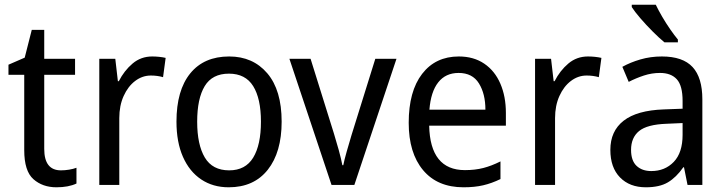

<svg xmlns="http://www.w3.org/2000/svg" viewBox="-20 -786 3080 816"><path d="M239 -62Q256 -62 274 -65Q292 -68 305 -73V-6Q271 10 220 10Q161 10 122 -24.5Q83 -59 83 -148V-468H16V-511L85 -541L115 -659H168V-536H299V-468H168V-153Q168 -62 239 -62Z M627 -546Q641 -546 656 -544.5Q671 -543 684 -540L673 -458Q649 -465 621 -465Q585 -465 554.5 -442Q524 -419 505.5 -378Q487 -337 487 -284V0H402V-536H470L481 -441H485Q508 -486 543.5 -516Q579 -546 627 -546Z M1177 -269Q1177 -139 1118 -64.5Q1059 10 952 10Q885 10 835 -23.5Q785 -57 757.5 -119.5Q730 -182 730 -269Q730 -402 788.5 -474Q847 -546 954 -546Q1055 -546 1116 -474.5Q1177 -403 1177 -269ZM818 -269Q818 -171 850.5 -116.5Q883 -62 954 -62Q1023 -62 1056 -116Q1089 -170 1089 -269Q1089 -367 1056 -420Q1023 -473 953 -473Q882 -473 850 -420Q818 -367 818 -269Z M1389 0 1210 -536H1300L1399 -219Q1409 -187 1419.5 -149Q1430 -111 1435 -84H1439Q1443 -105 1453.5 -142Q1464 -179 1474 -212L1575 -536H1665L1486 0Z M1930 -546Q1993 -546 2038 -515.5Q2083 -485 2106.5 -430.5Q2130 -376 2130 -306V-252H1804Q1808 -63 1956 -63Q1999 -63 2034 -72Q2069 -81 2107 -100V-25Q2070 -7 2033.5 1.5Q1997 10 1950 10Q1839 10 1778 -63Q1717 -136 1717 -264Q1717 -398 1774 -472Q1831 -546 1930 -546ZM1929 -476Q1874 -476 1842.5 -436Q1811 -396 1805 -320H2043Q2043 -387 2015.5 -431.5Q1988 -476 1929 -476Z M2479 -546Q2493 -546 2508 -544.5Q2523 -543 2536 -540L2525 -458Q2501 -465 2473 -465Q2437 -465 2406.5 -442Q2376 -419 2357.5 -378Q2339 -337 2339 -284V0H2254V-536H2322L2333 -441H2337Q2360 -486 2395.5 -516Q2431 -546 2479 -546Z M2793 -546Q2882 -546 2923.5 -501Q2965 -456 2965 -364V0H2902L2887 -75H2884Q2854 -32 2818.5 -11Q2783 10 2725 10Q2656 10 2615 -32Q2574 -74 2574 -149Q2574 -229 2630.5 -273Q2687 -317 2801 -321L2881 -324V-357Q2881 -422 2856.5 -449Q2832 -476 2785 -476Q2750 -476 2716.5 -465Q2683 -454 2652 -438L2625 -502Q2659 -521 2702 -533.5Q2745 -546 2793 -546ZM2813 -260Q2730 -257 2696 -229Q2662 -201 2662 -149Q2662 -103 2685.5 -81Q2709 -59 2748 -59Q2806 -59 2843.5 -98Q2881 -137 2881 -213V-263ZM2767 -766Q2778 -743 2794 -715.5Q2810 -688 2828 -662Q2846 -636 2861 -618V-606H2804Q2782 -624 2754 -652Q2726 -680 2701.5 -708.5Q2677 -737 2665 -756V-766Z"/></svg>

Font: Noto Sans Kannada SemiCondensed
Style: Regular
Weight: 400
Width: 4
Designer: Jelle Bosma - Monotype Design Team
Foundry: Monotype Imaging Inc.
Version: Version 2.005; ttfautohint (v1.8.4.7-5d5b)